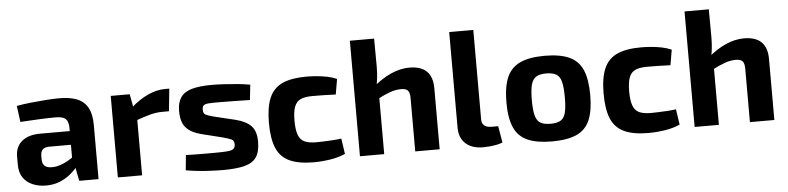

<svg xmlns="http://www.w3.org/2000/svg" viewBox="-44 -924 4754 1159"><g transform="rotate(-5 2333.0 -344.0)"><path d="M321 -507Q383 -507 426 -490.5Q469 -474 491.5 -434.5Q514 -395 514 -327V0H397L376 -107L366 -122V-327Q365 -363 348.5 -378.5Q332 -394 287 -394Q248 -394 191 -391.5Q134 -389 74 -385L61 -483Q97 -490 143.5 -495Q190 -500 237 -503.5Q284 -507 321 -507ZM453 -304 452 -221H232Q205 -220 193.5 -207Q182 -194 182 -172V-148Q182 -123 196 -109.5Q210 -96 241 -96Q267 -96 297.5 -107Q328 -118 358 -138Q388 -158 412 -185V-121Q403 -106 385 -83.5Q367 -61 340 -39.5Q313 -18 277 -3.5Q241 11 195 11Q151 11 114.5 -4.5Q78 -20 57 -51Q36 -82 36 -128V-179Q36 -238 76 -271Q116 -304 186 -304Z M746 -494 764 -396 778 -383V0H631V-494ZM987 -507 973 -371H932Q897 -371 859 -361Q821 -351 763 -330L753 -413Q805 -459 858 -483Q911 -507 961 -507Z M1245 -507Q1281 -507 1323 -504.5Q1365 -502 1405 -498Q1445 -494 1476 -488L1466 -396Q1418 -397 1369.5 -398Q1321 -399 1275 -399Q1236 -399 1215 -397.5Q1194 -396 1185.5 -388.5Q1177 -381 1177 -362Q1177 -339 1192 -331.5Q1207 -324 1242 -315L1371 -284Q1433 -268 1463 -236.5Q1493 -205 1493 -142Q1493 -80 1470 -47Q1447 -14 1397 -1.5Q1347 11 1268 11Q1237 11 1176 8Q1115 5 1043 -7L1052 -99Q1071 -98 1098.5 -97.5Q1126 -97 1159 -97Q1192 -97 1225 -97Q1277 -97 1304 -99.5Q1331 -102 1341 -111Q1351 -120 1351 -138Q1351 -161 1334 -168.5Q1317 -176 1280 -186L1155 -217Q1107 -230 1081 -250Q1055 -270 1044.5 -298.5Q1034 -327 1034 -367Q1034 -418 1055 -449Q1076 -480 1122 -493.5Q1168 -507 1245 -507Z M1818 -507Q1845 -507 1877 -504.5Q1909 -502 1941.5 -495.5Q1974 -489 2001 -477L1985 -384Q1945 -386 1908.5 -386.5Q1872 -387 1843 -387Q1798 -387 1772 -375Q1746 -363 1734.5 -333Q1723 -303 1723 -248Q1723 -193 1734.5 -162Q1746 -131 1772 -119Q1798 -107 1843 -107Q1859 -107 1884 -108Q1909 -109 1938 -110.5Q1967 -112 1995 -116L2009 -22Q1969 -4 1918 4Q1867 12 1817 12Q1726 12 1671 -13.5Q1616 -39 1592 -96Q1568 -153 1568 -248Q1568 -343 1592.5 -400Q1617 -457 1672 -482Q1727 -507 1818 -507Z M2441 -507Q2581 -507 2581 -370V0H2433V-324Q2433 -357 2421 -369.5Q2409 -382 2380 -382Q2348 -382 2314 -370Q2280 -358 2230 -332L2217 -408Q2272 -456 2329 -481.5Q2386 -507 2441 -507ZM2245 -700 2246 -529Q2246 -490 2241.5 -455Q2237 -420 2231 -396L2245 -383V0H2098V-700Z M2846 -700V-158Q2846 -133 2861 -120.5Q2876 -108 2905 -108H2945L2962 -8Q2950 -2 2928 2.5Q2906 7 2883 9Q2860 11 2844 11Q2777 11 2738.5 -23.5Q2700 -58 2700 -121V-700Z M3261 -507Q3354 -507 3410 -481.5Q3466 -456 3490.5 -399Q3515 -342 3515 -246Q3515 -152 3490.5 -95Q3466 -38 3410 -13Q3354 12 3261 12Q3169 12 3113 -13Q3057 -38 3032 -95Q3007 -152 3007 -246Q3007 -342 3032 -399Q3057 -456 3113 -481.5Q3169 -507 3261 -507ZM3261 -400Q3223 -400 3201 -387Q3179 -374 3170 -341Q3161 -308 3161 -246Q3161 -186 3170 -153Q3179 -120 3201 -107.5Q3223 -95 3261 -95Q3300 -95 3322 -107.5Q3344 -120 3352.5 -153Q3361 -186 3361 -246Q3361 -308 3352.5 -341Q3344 -374 3322 -387Q3300 -400 3261 -400Z M3846 -507Q3873 -507 3905 -504.5Q3937 -502 3969.5 -495.5Q4002 -489 4029 -477L4013 -384Q3973 -386 3936.5 -386.5Q3900 -387 3871 -387Q3826 -387 3800 -375Q3774 -363 3762.5 -333Q3751 -303 3751 -248Q3751 -193 3762.5 -162Q3774 -131 3800 -119Q3826 -107 3871 -107Q3887 -107 3912 -108Q3937 -109 3966 -110.5Q3995 -112 4023 -116L4037 -22Q3997 -4 3946 4Q3895 12 3845 12Q3754 12 3699 -13.5Q3644 -39 3620 -96Q3596 -153 3596 -248Q3596 -343 3620.5 -400Q3645 -457 3700 -482Q3755 -507 3846 -507Z M4469 -507Q4609 -507 4609 -370V0H4461V-324Q4461 -357 4449 -369.5Q4437 -382 4408 -382Q4376 -382 4342 -370Q4308 -358 4258 -332L4245 -408Q4300 -456 4357 -481.5Q4414 -507 4469 -507ZM4273 -700 4274 -529Q4274 -490 4269.5 -455Q4265 -420 4259 -396L4273 -383V0H4126V-700Z"/></g></svg>

Font: Exo 2
Style: Bold
Weight: 700
Designer: Natanael Gama
Foundry: Natanael Gama
Version: Version 2.010